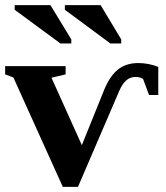

<svg xmlns="http://www.w3.org/2000/svg" viewBox="-20 -716 644 746"><path d="M559 -347 536 -409Q525 -417 506 -417Q487 -417 472 -405Q456 -392 443 -362L283 10H224L32 -415L0 -427V-459H235V-427L180 -414L298 -152L382 -360Q404 -417 436 -444Q468 -471 517 -471Q558 -471 595 -456V-347ZM215 -547 37 -678V-696H176L257 -563V-547ZM409 -547 232 -678V-696H371L451 -563V-547Z"/></svg>

Font: Libra Serif Modern
Style: Bold
Weight: 700
Designer: Stefan Peev, Context Ltd
Foundry: Ascender Corporation
Version: Version 1.000